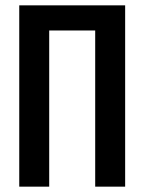

<svg xmlns="http://www.w3.org/2000/svg" viewBox="-20 -714 540 718"><path d="M448 -694V-16H336V-600H164V-16H52V-694Z"/></svg>

Font: D2Coding ligature
Style: Bold
Weight: 700
Monospace: yes
Designer: Yong-Rak Park; Jeong-Hwan Yoon; Sang-Min Lee;
Foundry: NHN Corporation
Version: Version 1.3.2; Build 20180524